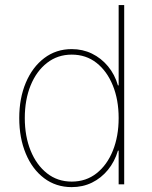

<svg xmlns="http://www.w3.org/2000/svg" viewBox="-20 -748 615 779"><path d="M271 11.2Q207 11.2 158.9 -25.1Q110.8 -61.5 84.5 -125Q58.1 -188.5 58.1 -269Q58.1 -349.1 84.7 -412.4Q111.3 -475.6 159.4 -512.2Q207.5 -548.8 271 -548.8Q315.4 -548.8 353 -530.5Q390.6 -512.2 418.2 -479Q445.8 -445.8 458.5 -401.4H461.4V-727.5H483.9V0H461.4V-136.7H458.5Q445.3 -92.3 418 -58.8Q390.6 -25.4 353.3 -7.1Q315.9 11.2 271 11.2ZM271 -11.2Q329.1 -11.2 371.8 -44.9Q414.6 -78.6 438 -137Q461.4 -195.3 461.4 -269Q461.4 -343.3 437.7 -401.4Q414.1 -459.5 371.6 -492.9Q329.1 -526.4 271 -526.4Q213.9 -526.4 170.9 -492.9Q127.9 -459.5 104.2 -401.4Q80.6 -343.3 80.6 -269Q80.6 -195.3 104.2 -137Q127.9 -78.6 170.7 -44.9Q213.4 -11.2 271 -11.2Z"/></svg>

Font: Inter 17pt Thin
Style: Regular
Weight: 250
Version: Version 4.001;git-66647c0bb